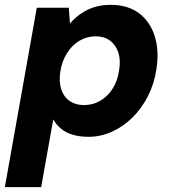

<svg xmlns="http://www.w3.org/2000/svg" viewBox="-37 -553 718 793"><path d="M-17 220 115 -521H247L252 -456Q271 -478 295.5 -495.5Q320 -513 351 -523Q382 -533 420 -533Q491 -533 537 -498.5Q583 -464 602 -403.5Q621 -343 609 -267Q600 -207 574 -156Q548 -105 510 -67.5Q472 -30 425.5 -9Q379 12 329 12Q292 12 263.5 3.5Q235 -5 215 -21.5Q195 -38 183 -60L133 220ZM310 -119Q346 -119 376.5 -136.5Q407 -154 428 -186.5Q449 -219 455 -263Q462 -305 451.5 -336.5Q441 -368 417 -385.5Q393 -403 359 -403Q322 -403 291.5 -385Q261 -367 240 -334Q219 -301 212 -257Q206 -215 216 -184Q226 -153 250.5 -136Q275 -119 310 -119Z"/></svg>

Font: DM Sans 10pt Black
Style: Italic
Weight: 900
Italic angle: -10°
Version: Version 4.004;gftools[0.9.30]